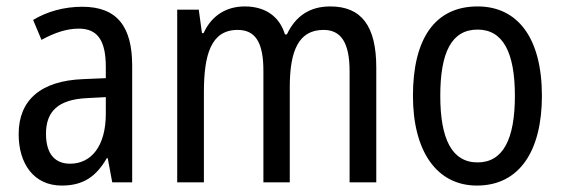

<svg xmlns="http://www.w3.org/2000/svg" viewBox="-20 -567 1751 597"><path d="M236 -546C179 -546 126 -531 83 -505L109 -443C149 -465 187 -478 225 -478C282 -478 309 -443 309 -359V-324L239 -321C107 -316 38 -256 38 -150C38 -58 85 10 172 10C239 10 279 -18 312 -75H315L329 0H391V-363C391 -483 345 -546 236 -546ZM252 -262 309 -265V-213C309 -113 264 -58 198 -58C152 -58 123 -87 123 -151C123 -220 160 -258 252 -262Z M1007 -547C945 -547 900 -519 872 -460H866C850 -513 808 -547 741 -547C684 -547 638 -519 613 -464H608L598 -537H531V0H614V-280C614 -397 636 -474 719 -474C773 -474 799 -437 799 -347V0H881V-296C881 -412 910 -474 986 -474C1040 -474 1067 -435 1067 -345V0H1150V-357C1150 -486 1104 -547 1007 -547Z M1665 -269C1665 -450 1589 -547 1465 -547C1332 -547 1264 -446 1264 -269C1264 -98 1337 10 1463 10C1596 10 1665 -99 1665 -269ZM1349 -269C1349 -404 1384 -475 1465 -475C1544 -475 1581 -404 1581 -269C1581 -134 1544 -62 1465 -62C1385 -62 1349 -135 1349 -269Z"/></svg>

Font: Noto Sans Gurmukhi UI Condensed
Style: Regular
Weight: 400
Width: 3
Designer: Jelle Bosma - Monotype Design Team
Foundry: Monotype Imaging Inc.
Version: Version 2.004